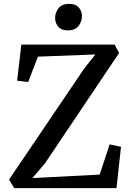

<svg xmlns="http://www.w3.org/2000/svg" viewBox="-20 -978 686 998"><path d="M417.5 -621.5 476 -695 177 -683.5 126.5 -551.5 69 -558.5 91 -746H576L599 -702.5L213.5 -128.5L148.5 -52.5L498 -70.5L550 -227.5L609 -215L585.5 0H54L27 -44.5ZM332 -820Q299.5 -820 283 -839Q266.5 -858 266.5 -884Q266.5 -913 284.5 -935.5Q302.5 -958 339.5 -958H340.5Q373 -958 389.5 -939.2Q406 -920.5 406 -894Q406 -865.5 388 -842.8Q370 -820 333 -820Z"/></svg>

Font: Merriweather
Style: Regular
Weight: 400
Designer: Eben Sorkin
Foundry: Eben Sorkin
Version: Version 2.100; ttfautohint (v1.7.19-72a1) -l 8 -r 50 -G 200 